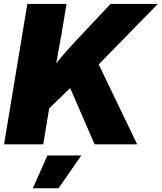

<svg xmlns="http://www.w3.org/2000/svg" viewBox="-20 -748 838 995"><path d="M171.4 -125 189.5 -300.8Q217.3 -345.2 242.9 -381.3Q268.6 -417.5 300 -454.8Q331.5 -492.2 377 -540.5L552.7 -727.5H797.9L431.6 -353L414.1 -359.9ZM1 0 121.6 -727.5H324.7L298.8 -571.3L260.7 -361.8L248 -265.6L204.1 0ZM470.2 0 343.3 -292.5 480 -438 690.9 0ZM150.4 227.5 225.6 57.6H401.4L283.2 227.5Z"/></svg>

Font: Inter 16pt Black
Style: Italic
Weight: 900
Italic angle: -9.3988°
Version: Version 4.001;git-66647c0bb